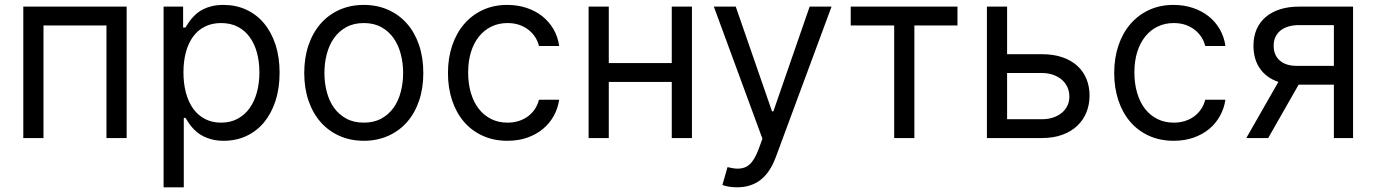

<svg xmlns="http://www.w3.org/2000/svg" viewBox="-20 -573 5713 797"><path d="M76.7 -545.5H505.7V0H421.9V-467.3H160.5V0H76.7Z M659.1 -545.5H740.1V-458.8H750Q754.6 -465.9 760.7 -475.7Q766.7 -485.4 775.4 -495.7Q784.1 -506 795.8 -516.3Q807.5 -526.6 823.5 -534.6Q839.5 -542.6 860.3 -547.6Q881 -552.6 907.7 -552.6Q959.5 -552.6 1002.3 -532.8Q1045.1 -513.1 1075.8 -476.4Q1106.5 -439.6 1123.6 -387.8Q1140.6 -335.9 1140.6 -271.3Q1140.6 -206.3 1123.6 -154.1Q1106.5 -101.9 1076 -65.2Q1045.5 -28.4 1002.8 -8.5Q960.2 11.4 909.1 11.4Q882.8 11.4 862 6.4Q841.3 1.4 825.1 -6.7Q808.9 -14.9 797.1 -25Q785.2 -35.2 776.1 -45.8Q767 -56.5 760.8 -66.4Q754.6 -76.3 750 -83.8H742.9V204.5H659.1ZM741.5 -272.7Q741.5 -226.6 751.8 -188Q762.1 -149.5 781.8 -122Q801.5 -94.5 830.8 -79.2Q860.1 -63.9 897.7 -63.9Q937.1 -63.9 967 -80.3Q996.8 -96.6 1016.7 -124.8Q1036.6 -153.1 1046.7 -191.1Q1056.8 -229 1056.8 -272.7Q1056.8 -316.1 1046.9 -353.3Q1036.9 -390.6 1017.2 -418.1Q997.5 -445.7 967.7 -461.5Q937.9 -477.3 897.7 -477.3Q859.4 -477.3 830.3 -462.5Q801.1 -447.8 781.4 -420.8Q761.7 -393.8 751.6 -356.2Q741.5 -318.5 741.5 -272.7Z M1490.1 11.4Q1434.7 11.4 1389.2 -8.9Q1343.7 -29.1 1311.3 -65.9Q1278.8 -102.6 1260.8 -154.7Q1242.9 -206.7 1242.9 -269.9Q1242.9 -333.8 1260.8 -386Q1278.8 -438.2 1311.3 -475.1Q1343.7 -512.1 1389.2 -532.3Q1434.7 -552.6 1490.1 -552.6Q1545.5 -552.6 1591.1 -532.3Q1636.7 -512.1 1669.2 -475.1Q1701.7 -438.2 1719.5 -386Q1737.2 -333.8 1737.2 -269.9Q1737.2 -206.7 1719.5 -154.7Q1701.7 -102.6 1669.2 -65.9Q1636.7 -29.1 1591.1 -8.9Q1545.5 11.4 1490.1 11.4ZM1490.1 -63.9Q1532.3 -63.9 1563 -80.8Q1593.8 -97.7 1613.8 -125.9Q1633.9 -154.1 1643.6 -191.6Q1653.4 -229 1653.4 -269.9Q1653.4 -311.1 1643.6 -348.5Q1633.9 -386 1613.8 -414.6Q1593.8 -443.2 1563 -460.2Q1532.3 -477.3 1490.1 -477.3Q1448.2 -477.3 1417.3 -460.2Q1386.4 -443.2 1366.3 -414.6Q1346.2 -386 1336.5 -348.5Q1326.7 -311.1 1326.7 -269.9Q1326.7 -229 1336.5 -191.6Q1346.2 -154.1 1366.3 -125.9Q1386.4 -97.7 1417.3 -80.8Q1448.2 -63.9 1490.1 -63.9Z M2086.6 11.4Q2029.1 11.4 1983.3 -9.6Q1937.5 -30.5 1905.5 -68Q1873.6 -105.5 1856.5 -157.1Q1839.5 -208.8 1839.5 -269.9Q1839.5 -332.4 1857.1 -384.2Q1874.6 -436.1 1907 -473.5Q1939.3 -511 1984.6 -531.8Q2029.8 -552.6 2085.2 -552.6Q2128.6 -552.6 2165.7 -540.3Q2202.8 -528.1 2231 -505.7Q2259.2 -483.3 2277.5 -451.9Q2295.8 -420.5 2301.1 -382.1H2217.3Q2212.7 -400.9 2202.1 -418Q2191.4 -435 2174.9 -448.3Q2158.4 -461.6 2136.4 -469.5Q2114.3 -477.3 2086.6 -477.3Q2050.1 -477.3 2019.9 -462.7Q1989.7 -448.2 1968.2 -421.3Q1946.7 -394.5 1935 -356.9Q1923.3 -319.2 1923.3 -272.7Q1923.3 -225.5 1934.8 -186.8Q1946.4 -148.1 1967.7 -120.9Q1989 -93.8 2019.2 -78.8Q2049.4 -63.9 2086.6 -63.9Q2111.2 -63.9 2132.5 -70.5Q2153.8 -77.1 2170.6 -89.3Q2187.5 -101.6 2199.6 -119.1Q2211.6 -136.7 2217.3 -159.1H2301.1Q2295.8 -122.9 2278.6 -91.8Q2261.4 -60.7 2233.8 -37.8Q2206.3 -14.9 2169.2 -1.8Q2132.1 11.4 2086.6 11.4Z M2507.1 -311.1H2768.5V-545.5H2852.3V0H2768.5V-233H2507.1V0H2423.3V-545.5H2507.1Z M3039.8 204.5Q3018.5 204.5 3001.8 201.2Q2985.1 197.8 2978.7 194.6L3000 120.7Q3012.1 123.6 3022.7 125.4Q3033.4 127.1 3043 127.1Q3056.8 127.1 3068.9 123Q3081 119 3091.6 109.4Q3102.3 99.8 3111.5 84.2Q3120.7 68.5 3129.3 45.5L3144.9 2.8L2943.2 -545.5H3034.1L3184.7 -110.8H3190.3L3340.9 -545.5H3431.8L3200.3 79.5Q3176.5 143.5 3136.7 174Q3096.9 204.5 3039.8 204.5Z M3511.4 -545.5H3954.5V-467.3H3775.6V0H3691.8V-467.3H3511.4Z M4305.4 -348Q4353.3 -348 4390.3 -335.2Q4427.2 -322.4 4452.2 -299.5Q4477.3 -276.6 4490.1 -245Q4502.8 -213.4 4502.8 -176.1Q4502.8 -139.6 4490.1 -107.4Q4477.3 -75.3 4452.2 -51.3Q4427.2 -27.3 4390.3 -13.7Q4353.3 0 4305.4 0H4076.7V-545.5H4160.5V-348ZM4160.5 -78.1H4305.4Q4330.3 -78.1 4351.2 -85Q4372.2 -92 4387.3 -104.4Q4402.3 -116.8 4410.7 -134.1Q4419 -151.3 4419 -171.9Q4419 -193.5 4410.7 -211.5Q4402.3 -229.4 4387.3 -242.4Q4372.2 -255.3 4351.2 -262.6Q4330.3 -269.9 4305.4 -269.9H4160.5Z M4852.3 11.4Q4794.7 11.4 4748.9 -9.6Q4703.1 -30.5 4671.2 -68Q4639.2 -105.5 4622.2 -157.1Q4605.1 -208.8 4605.1 -269.9Q4605.1 -332.4 4622.7 -384.2Q4640.3 -436.1 4672.6 -473.5Q4704.9 -511 4750.2 -531.8Q4795.5 -552.6 4850.9 -552.6Q4894.2 -552.6 4931.3 -540.3Q4968.4 -528.1 4996.6 -505.7Q5024.9 -483.3 5043.1 -451.9Q5061.4 -420.5 5066.8 -382.1H4983Q4978.3 -400.9 4967.7 -418Q4957 -435 4940.5 -448.3Q4924 -461.6 4902 -469.5Q4880 -477.3 4852.3 -477.3Q4815.7 -477.3 4785.5 -462.7Q4755.3 -448.2 4733.8 -421.3Q4712.4 -394.5 4700.6 -356.9Q4688.9 -319.2 4688.9 -272.7Q4688.9 -225.5 4700.5 -186.8Q4712 -148.1 4733.3 -120.9Q4754.6 -93.8 4784.8 -78.8Q4815 -63.9 4852.3 -63.9Q4876.8 -63.9 4898.1 -70.5Q4919.4 -77.1 4936.3 -89.3Q4953.1 -101.6 4965.2 -119.1Q4977.3 -136.7 4983 -159.1H5066.8Q5061.4 -122.9 5044.2 -91.8Q5027 -60.7 4999.5 -37.8Q4971.9 -14.9 4934.8 -1.8Q4897.7 11.4 4852.3 11.4Z M5517 -221.6H5370.7L5244.3 0H5153.4L5286.6 -233Q5236.9 -250 5210 -288.5Q5183.2 -327.1 5183.2 -383.5Q5183.2 -421.2 5196.2 -451.2Q5209.2 -481.2 5233.7 -502.1Q5258.2 -523.1 5293.1 -534.3Q5328.1 -545.5 5372.2 -545.5H5596.6V0H5517ZM5517 -468.8H5372.2Q5347.7 -468.8 5328.1 -462.9Q5308.6 -457 5295.1 -446Q5281.6 -435 5274.3 -419.2Q5267 -403.4 5267 -383.5Q5267 -344.1 5292.3 -321.9Q5317.5 -299.7 5362.2 -299.7H5517Z"/></svg>

Font: Interop
Style: Regular
Weight: 400
Designer: Rasmus Andersson, Google, Jang Haemin
Foundry: jhaemin
Version: Version 1.008